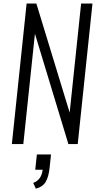

<svg xmlns="http://www.w3.org/2000/svg" viewBox="-20 -830 560 1106"><path d="M186.5 256.8 171.4 223.6Q219.7 205.1 225.6 147.9H183.1L192.4 59.6H273.9L265.6 137.7Q259.8 190.4 242.7 218.5Q225.6 246.6 186.5 256.8ZM48.3 0 133.3 -809.6H189.5L381.3 -181.2L447.3 -809.6H512.7L427.7 0H374L181.2 -635.7L114.3 0Z"/></svg>

Font: Oswald
Style: Light
Weight: 300
Designer: Vernon Adams
Foundry: Vernon Adams
Version: 3.0; ttfautohint (v0.95.6-bc232) -l 8 -r 50 -G 200 -x 0 -w "